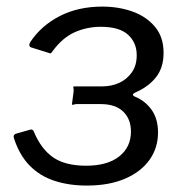

<svg xmlns="http://www.w3.org/2000/svg" viewBox="-20 -562 563 591"><path d="M247.1 9.2Q192.6 9.2 147.8 -5.4Q103 -20 71.6 -52Q40.2 -83.9 23.4 -135.1Q18.7 -147.3 30.2 -150.7L74 -163.2Q81.5 -164.6 84.5 -156.1Q106.7 -103 143.7 -77.5Q180.8 -51.9 245 -51.9Q310.7 -51.9 346.9 -80.5Q383.1 -109 383.1 -157.5Q382.8 -196 359 -218.8Q335.3 -241.6 290 -241.6H217.6Q210.8 -241.9 206.7 -239.9Q202.5 -237.9 201.5 -241.6L206.6 -280.3Q207.2 -287.8 205.9 -291.9Q204.7 -296.1 208.4 -296.1H294.7Q323.7 -296.1 347.6 -307.2Q371.4 -318.3 386.3 -340Q401.1 -361.7 400.8 -392.5Q400.8 -430.9 374 -455.2Q347.2 -479.5 290.5 -479.5Q247.6 -479.5 210.2 -462.9Q172.9 -446.3 142.5 -405.4Q137 -394.6 130.1 -399.1L75.5 -416.2Q70.5 -418.2 70.3 -422.8Q70 -427.3 73.3 -432.7Q106.6 -483 163.7 -512.4Q220.8 -541.7 294.7 -541.7Q345 -541.7 387.6 -526.6Q430.2 -511.4 456.7 -480Q483.3 -448.6 483.5 -400.5Q483.8 -354.4 460.6 -324.8Q437.5 -295.1 397.2 -277.6Q390.4 -274.8 389.4 -271.3Q388.5 -267.7 394.6 -264.9Q426.9 -251.8 446.5 -224.2Q466.2 -196.6 466.4 -155.1Q466.7 -107.9 440.9 -70.9Q415 -33.9 365.9 -12.4Q316.7 9.2 247.1 9.2Z"/></svg>

Font: Libre Franklin Thin
Style: Italic
Weight: 100
Italic angle: -8°
Designer: Pablo Impallari, Rodrigo Fuenzalida, Nhung Nguyen
Foundry: Impallari Type
Version: Version 3.000